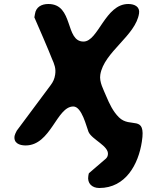

<svg xmlns="http://www.w3.org/2000/svg" viewBox="-20 -727 734 961"><path d="M422 154C416 190 440 214 477 214C609 214 673 95 690 -18C712 -157 633 -82 575 -140C545 -170 528 -207 511 -247C499 -277 476 -316 482 -353C500 -467 659 -548 676 -660C681 -693 654 -707 622 -707C506 -707 472 -519 398 -519C304 -519 350 -707 222 -707C188 -707 160 -692 155 -657L152 -640C166 -609 228 -465 240 -433C252 -406 261 -384 256 -353C253 -333 246 -317 233 -300C208 -266 89 -107 64 -73C63 -70 55 -56 55 -53C55 -53 53 -48 53 -47C47 -11 77 1 108 1C235 1 263 -194 347 -194C390 -194 413 -91 423 -67C440 -28 527 4 520 47C519 54 517 60 510 67L425 140C424 140 423 150 422 154Z"/></svg>

Font: Asimov Print
Style: Regular
Weight: 500
Designer: Google
Version: Version 2.000980: 2014